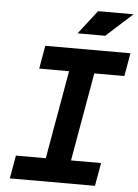

<svg xmlns="http://www.w3.org/2000/svg" viewBox="-60 -940 708 985"><g transform="rotate(5 294.5 -447.0)"><path d="M28.3 0 49.3 -119.1H203.1L283.2 -574.2H129.4L150.4 -693.4H588.9L567.9 -574.2H413.1L333 -119.1H487.8L466.8 0ZM309.6 -771.5 404.8 -894H587.4L452.1 -771.5Z"/></g></svg>

Font: CaskaydiaCove NFP
Style: Bold Italic
Weight: 700
Italic angle: -10°
Designer: Aaron Bell
Foundry: Saja Typeworks
Version: Version 2111.001; VTT 6.35;Nerd Fonts 3.1.1